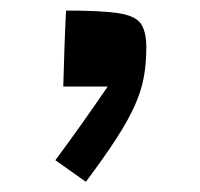

<svg xmlns="http://www.w3.org/2000/svg" viewBox="-20 -200 384 369"><path d="M106.9 -179.7Q173.8 -179.7 206.8 -174.8Q239.7 -169.9 250.5 -154.8Q261.2 -139.6 261.2 -108.9Q261.2 -77.6 256.3 -51.3Q251.5 -24.9 239 2.9Q226.6 30.8 203.9 65.9Q181.2 101.1 145 149.4L86.4 107.9Q111.8 73.7 136.2 39.3Q160.6 4.9 187 -33.7H101.6Q102.5 -69.8 103.8 -105.7Q105 -141.6 106.9 -179.7Z"/></svg>

Font: Pinar-DS3-FD Bold
Style: Regular
Weight: 700
Designer: Amin Abedi
Version: Version 3.000